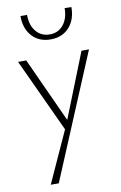

<svg xmlns="http://www.w3.org/2000/svg" viewBox="-102 -715 670 1061"><g transform="rotate(-10 233.0 -185.0)"><path d="M91 -658H128Q128 -600 157 -565Q186 -530 234 -530Q281 -530 310 -565.5Q339 -601 339 -659L377 -658Q377 -588 338 -545Q299 -502 234 -502Q169 -502 130 -544.5Q91 -587 91 -658ZM432 -411 139 289H94L225 1L34 -411H80L246 -48L390 -411Z"/></g></svg>

Font: Ysabeau Infant Light
Style: Regular
Weight: 300
Designer: Christian Thalmann (Catharsis Fonts)
Version: Version 0.003